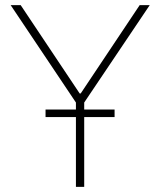

<svg xmlns="http://www.w3.org/2000/svg" viewBox="-20 -727 624 747"><path d="M60.5 -707 290 -363.3H293.9L523.4 -707H562.5L307.6 -328.1V-300.8H425.8V-271.5H307.6V0H275.4V-271.5H157.2V-300.8H275.4V-328.1L21.5 -707Z"/></svg>

Font: Pretendard Std Thin
Style: Regular
Weight: 100
Designer: Base glyphs from Inter by Rasmus Andersson; Hangeul glyphs from Noto Sans CJK(Source Han Sans) by Jang Soo-young and Kan
Foundry: Kil Hyung-jin
Version: Version 1.309